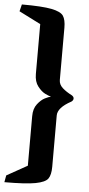

<svg xmlns="http://www.w3.org/2000/svg" viewBox="-60 -765 446 965"><g transform="rotate(5 163.0 -282.5)"><path d="M110.8 -389.2V-640.6L1.5 -695.8L10.3 -731Q113.3 -731 160.2 -721.7Q207 -712.4 220.2 -692.9Q233.4 -673.3 233.4 -632.8V-369.6Q233.4 -346.7 252.4 -329.6Q271.5 -312.5 300.3 -297.9Q304.2 -295.4 307.4 -291.5Q310.5 -287.6 310.5 -282.2Q310.5 -276.9 307.1 -272.5Q303.7 -268.1 300.3 -266.1Q233.4 -230 233.4 -190.4V68.4Q233.4 109.4 219.7 128.7Q206.1 147.9 157.2 157.2Q108.4 166.5 0.5 166.5L6.8 131.8L110.8 73.7V-175.8Q110.8 -214.4 129.2 -237.8Q147.5 -261.2 166.3 -270.5Q185.1 -279.8 196.3 -282.2Q185.1 -284.7 166.3 -293.9Q147.5 -303.2 129.2 -326.7Q110.8 -350.1 110.8 -389.2Z"/></g></svg>

Font: Vesper Libre Heavy
Style: Regular
Weight: 900
Designer: Robert Keller & Kimya Gandhi
Foundry: Mota Italic
Version: Version 1.058